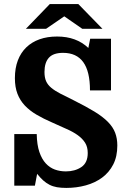

<svg xmlns="http://www.w3.org/2000/svg" viewBox="-20 -910 633 941"><path d="M305 11Q355 11 400.5 -1.5Q446 -14 480.5 -39.5Q515 -65 535 -104Q555 -143 555 -197Q555 -231 544.5 -259Q534 -287 509 -312.5Q484 -338 443 -363Q402 -388 342 -418Q303 -437 276 -451Q249 -465 231.5 -479.5Q214 -494 206 -512Q198 -530 198 -557Q198 -603 219.5 -627Q241 -651 289 -651Q355 -651 388 -605.5Q421 -560 421 -467H524V-720H422L413 -675Q354 -731 260 -731Q212 -731 174 -717.5Q136 -704 109 -678Q82 -652 67.5 -614Q53 -576 53 -527Q53 -483 65.5 -450.5Q78 -418 101.5 -393Q125 -368 159 -348Q193 -328 237 -309Q274 -292 306 -278Q338 -264 361 -247.5Q384 -231 397 -210.5Q410 -190 410 -160Q410 -112 378.5 -91Q347 -70 303 -70Q274 -70 249 -79Q224 -88 204.5 -109Q185 -130 173 -165Q161 -200 160 -253H50V0H151L162 -58Q177 -39 191.5 -26Q206 -13 222.5 -4.5Q239 4 259 7.5Q279 11 305 11ZM482 -769 364 -890H224L107 -769H206L295 -830L383 -769Z"/></svg>

Font: GradeGX
Style: Regular
Weight: 100
Width: 1
Designer: Adam Twardoch
Foundry: Adam Twardoch
Version: Version 2.002; DEVELOPMENT